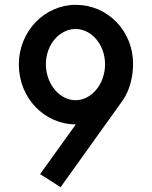

<svg xmlns="http://www.w3.org/2000/svg" viewBox="-20 -731 630 795"><path d="M58 -464C58 -325 164 -216 294 -216L146 -10L231 44L485 -311C522 -361 531 -425 531 -467C531 -604 425 -711 294 -711C164 -711 58 -601 58 -464ZM293 -316C227 -316 170 -383 170 -465C170 -547 227 -611 293 -611C358 -611 415 -547 415 -465C415 -382 358 -316 293 -316Z"/></svg>

Font: Mint Spirit
Style: Bold
Weight: 700
Designer: HARENDAL Hirwen
Foundry: Arkandis Digital Foundry.
Version: Version 1.004;FFEdit